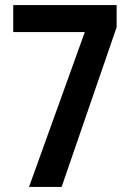

<svg xmlns="http://www.w3.org/2000/svg" viewBox="-20 -734 513 754"><path d="M313 -608 94 0H222L438 -627V-714H32V-608Z"/></svg>

Font: Noto Sans Devanagari UI Condensed SemiBold
Style: Regular
Weight: 600
Width: 3
Designer: Jelle Bosma - Monotype Design Team
Foundry: Monotype Imaging Inc.
Version: Version 2.003